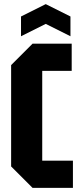

<svg xmlns="http://www.w3.org/2000/svg" viewBox="-20 -912 394 932"><path d="M34 -104V-596L138 -700H328V-568H185V-132H334V0H138ZM82 -736V-832L202 -892L322 -832V-736L202 -796Z"/></svg>

Font: Tektur Condensed SemiBold
Style: Regular
Weight: 600
Width: 3
Designer: Adam Jagosz
Foundry: Adam Jagosz
Version: Version 1.005;gftools[0.9.30]